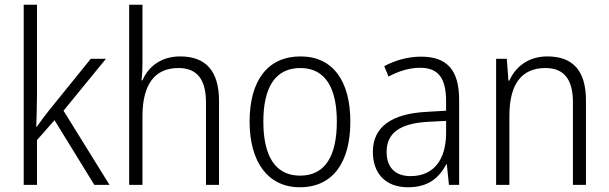

<svg xmlns="http://www.w3.org/2000/svg" viewBox="-20 -780 2569 810"><path d="M136 -373V-760H80V0H136V-189L210 -273L378 0H442L248 -313L427 -532H363L185 -312C168 -291 150 -266 135 -245H133C134 -288 136 -331 136 -373Z M581 -517V-760H525V0H581V-289C581 -426 634 -493 733 -493C808 -493 849 -449 849 -348V0H904V-354C904 -482 847 -542 740 -542C659 -542 605 -498 581 -441H577C580 -466 581 -489 581 -517Z M1458 -267C1458 -436 1386 -542 1248 -542C1110 -542 1033 -441 1033 -267C1033 -96 1111 10 1245 10C1385 10 1458 -96 1458 -267ZM1091 -267C1091 -411 1141 -493 1247 -493C1356 -493 1401 -404 1401 -267C1401 -124 1353 -39 1246 -39C1139 -39 1091 -125 1091 -267Z M1756 -541C1700 -541 1646 -525 1601 -501L1619 -457C1664 -481 1708 -494 1752 -494C1826 -494 1862 -455 1862 -352V-313L1778 -308C1632 -300 1553 -245 1553 -139C1553 -49 1606 10 1701 10C1788 10 1832 -30 1863 -87H1865L1874 0H1917V-358C1917 -485 1866 -541 1756 -541ZM1784 -266 1862 -270V-217C1861 -105 1809 -37 1712 -37C1649 -37 1611 -72 1611 -139C1611 -219 1667 -259 1784 -266Z M2289 -542C2208 -542 2154 -497 2129 -440H2125L2118 -532H2073V0H2129V-292C2129 -427 2182 -493 2281 -493C2357 -493 2397 -448 2397 -349V0H2452V-356C2452 -484 2395 -542 2289 -542Z"/></svg>

Font: Noto Sans Malayalam SemiCondensed Light
Style: Regular
Weight: 300
Width: 4
Designer: Jelle Bosma - Monotype Design Team
Foundry: Monotype Imaging Inc.
Version: Version 2.104